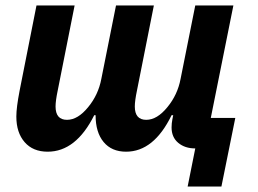

<svg xmlns="http://www.w3.org/2000/svg" viewBox="-20 -545 947 705"><path d="M669 140 697 0Q659 0 634.5 -20.5Q610 -41 610 -77Q610 -92 613 -107L616 -122H610Q545 12 443 12Q390 12 360.5 -23.5Q331 -59 331 -122H326Q259 12 155 12Q101 12 70.5 -23Q40 -58 40 -117Q40 -150 52 -212L114 -525H254L192 -213Q184 -175 184 -154Q184 -105 226 -105Q266 -105 304 -152Q341 -197 352 -255L406 -525H545L483 -213Q475 -175 475 -154Q475 -105 517 -105Q557 -105 595 -152Q632 -197 643 -255L697 -525H837L754 -112H844L793 140Z"/></svg>

Font: Aneliza
Style: Bold Italic
Weight: 700
Italic angle: -11.31°
Designer: Mike Abbink, Paul van der Laan, Pieter van Rosmalen
Foundry: Bold Monday
Version: Version 3.0